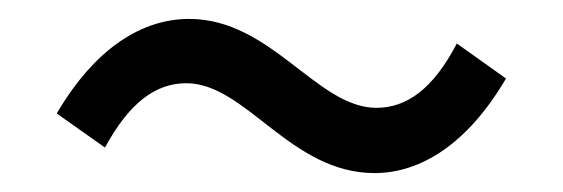

<svg xmlns="http://www.w3.org/2000/svg" viewBox="-20 -470 595 203"><path d="M376 -287C424 -287 474 -317 515 -387L463 -424C438 -376 410 -356 378 -356C315 -356 267 -450 180 -450C131 -450 81 -420 40 -350L91 -314C117 -362 145 -382 177 -382C240 -382 287 -287 376 -287Z"/></svg>

Font: Source Han Sans CN Regular
Style: Regular
Weight: 400
Designer: Ryoko NISHIZUKA (kana & ideographs); Paul D. Hunt (Latin, Greek & Cyrillic); Wenlong ZHANG (bopomofo); Sandoll Communica
Foundry: Adobe Systems Incorporated
Version: Version 1.004;PS 1.004;hotconv 1.0.82;makeotf.lib2.5.63406